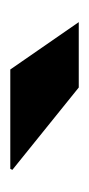

<svg xmlns="http://www.w3.org/2000/svg" viewBox="80 -845 173 373"><g transform="rotate(-90 166.5 -658.5)"><path d="M218 -725 310 -592H183L23 -721L25 -725Z"/></g></svg>

Font: Archicoco
Style: Regular
Weight: 400
Designer: Hector Gatti
Foundry: Hector Gatti
Version: 1.002